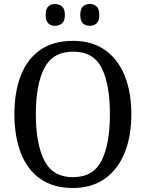

<svg xmlns="http://www.w3.org/2000/svg" viewBox="-20 -929 729 959"><path d="M344 10Q246 10 181 -36Q116 -82 84 -165Q52 -248 52 -359Q52 -470 84 -552Q116 -634 181 -679.5Q246 -725 345 -725Q439 -725 504 -679.5Q569 -634 602.5 -551.5Q636 -469 636 -358Q636 -247 602 -164.5Q568 -82 503 -36Q438 10 344 10ZM344 -44Q446 -44 487.5 -127Q529 -210 529 -358Q529 -507 488 -589Q447 -671 345 -671Q244 -671 201.5 -589Q159 -507 159 -358Q159 -210 201.5 -127Q244 -44 344 -44ZM429 -800Q408 -800 394.5 -812Q381 -824 381 -854Q381 -885 394.5 -897Q408 -909 429 -909Q448 -909 462 -897Q476 -885 476 -854Q476 -824 462 -812Q448 -800 429 -800ZM255 -800Q235 -800 221.5 -812Q208 -824 208 -854Q208 -885 221.5 -897Q235 -909 255 -909Q275 -909 289.5 -897Q304 -885 304 -854Q304 -824 289.5 -812Q275 -800 255 -800Z"/></svg>

Font: Noto Serif Hebrew SemiCondensed
Style: Regular
Weight: 400
Width: 4
Designer: Monotype Design Team
Foundry: Monotype Imaging Inc.
Version: Version 2.004; ttfautohint (v1.8.4.7-5d5b)